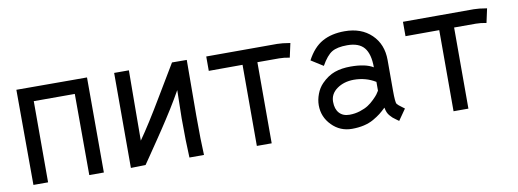

<svg xmlns="http://www.w3.org/2000/svg" viewBox="-48 -746 2683 995"><g transform="rotate(-10 1294.0 -248.5)"><path d="M140.1 -424.8V2.4H63L61.5 -498.5L356.4 -498H433.1L433.6 2.4H356.9L356 -424.8Z M880.4 -498 958 -497.6Q956.5 -317.9 956.5 -204.6Q956.5 -70.8 960.4 2.9H883.8Q879.4 -80.6 879.4 -204.6Q879.4 -204.6 882.3 -352.1Q870.6 -331.1 855.7 -306.2Q840.8 -281.2 828.6 -261.5Q816.4 -241.7 796.9 -211.7Q777.3 -181.6 767.3 -166.5Q757.3 -151.4 734.9 -118.2Q712.4 -85 706.5 -76.4Q700.7 -67.9 677.5 -33.7Q654.3 0.5 653.3 1.5L575.7 3.4V-496.6H653.3Q653.3 -470.2 652.1 -331.8Q650.9 -193.4 650.9 -127Q703.1 -200.7 782.5 -334.5Q861.8 -468.3 880.4 -498Z M1238.3 4.4V-422.4Q1182.6 -422.4 1127.2 -422.1Q1071.8 -421.9 1060.5 -421.9V-497.6Q1086.4 -497.6 1235.1 -497.8Q1383.8 -498 1433.6 -498Q1458 -498 1502 -490.7L1485.8 -416.5Q1455.6 -422.4 1431.2 -422.4H1316.4V4.4Z M1667 -151.9Q1667 -113.8 1686.3 -92.5Q1705.6 -71.3 1739.7 -71.3Q1768.6 -71.3 1795.2 -79.8Q1821.8 -88.4 1838.9 -99.4Q1856 -110.4 1871.8 -126Q1887.7 -141.6 1894 -150.1Q1900.4 -158.7 1906.2 -168.5V-214.8Q1855.5 -246.1 1791.5 -246.1Q1739.7 -245.6 1703.4 -219.7Q1667 -193.8 1667 -151.9ZM1982.9 -155.3Q1982.9 -92.8 1989.3 -84.5Q1992.2 -80.6 1998.3 -75.7Q2004.4 -70.8 2013.9 -63.7Q2023.4 -56.6 2027.8 -53.2L1987.3 4.9Q1983.9 2 1972.4 -5.9Q1960.9 -13.7 1956.1 -18.3Q1951.2 -22.9 1943.4 -31.5Q1935.5 -40 1930.9 -51Q1926.3 -62 1923.8 -76.2Q1906.2 -59.1 1891.8 -47.9Q1877.4 -36.6 1854.5 -23.4Q1831.5 -10.3 1802.7 -3.7Q1773.9 2.9 1739.7 2.9Q1677.7 2.9 1634.3 -41.3Q1590.8 -85.4 1590.8 -147Q1590.8 -175.8 1602.1 -205.8Q1613.3 -235.8 1634.3 -257.3Q1667 -290.5 1703.6 -303.5Q1740.2 -316.4 1787.6 -316.4Q1865.7 -316.4 1906.2 -291.5Q1906.2 -361.8 1878.7 -395Q1851.1 -428.2 1789.6 -428.2Q1737.3 -428.2 1709.2 -411.6Q1681.2 -395 1652.3 -343.8L1588.9 -383.8Q1622.6 -447.8 1671.1 -474.9Q1719.7 -502 1788.6 -502Q1876.5 -502 1929.7 -450.7Q1982.9 -399.4 1982.9 -316.4Z M2273.4 4.4V-422.4Q2217.8 -422.4 2162.4 -422.1Q2106.9 -421.9 2095.7 -421.9V-497.6Q2121.6 -497.6 2270.3 -497.8Q2418.9 -498 2468.8 -498Q2493.2 -498 2537.1 -490.7L2521 -416.5Q2490.7 -422.4 2466.3 -422.4H2351.6V4.4Z"/></g></svg>

Font: FantasqueSansM Nerd Font
Style: Regular
Weight: 400
Monospace: yes
Designer: Jany Belluz
Version: Version 1.8.0 ; ttfautohint (v1.8.2);Nerd Fonts 3.4.0